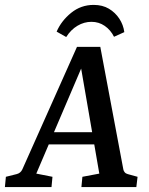

<svg xmlns="http://www.w3.org/2000/svg" viewBox="-33 -763 609 783"><path d="M154 -224H382L394 -174H134ZM470 -72Q471 -66 475.5 -60.5Q480 -55 488 -53L528 -42L523 0H299L303 -42L372 -55L289 -535H320L115 -55L181 -42L177 0H-13L-9 -42L35 -53Q51 -57 58 -72L281 -572H376ZM432 -613Q418 -641 394 -657.5Q370 -674 340 -674Q310 -674 283 -658Q256 -642 237 -612L198 -634Q217 -678 257 -710.5Q297 -743 349 -743Q385 -743 411 -727.5Q437 -712 453.5 -687Q470 -662 474 -632Z"/></svg>

Font: Yrsa Medium
Style: Italic
Weight: 500
Italic angle: -7.10001°
Designer: Anna Giedrys (Yrsa+Rasa design), David Brezina (Yrsa art-direction, Rasa art-direction, design)
Foundry: Rosetta Type Foundry
Version: Version 2.004